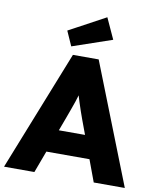

<svg xmlns="http://www.w3.org/2000/svg" viewBox="-105 -1024 903 1101"><g transform="rotate(10 346.5 -473.5)"><path d="M-5 0 272.7 -700H422.7L698.3 0H517.3L389.3 -344.7Q381 -367.7 372.8 -391.3Q364.7 -415 357 -439Q349.3 -463 342.3 -487.2Q335.3 -511.3 330.3 -534.7L360.7 -535Q354.7 -508.7 347.8 -485Q341 -461.3 333.5 -438.7Q326 -416 317.3 -392.8Q308.7 -369.7 299.3 -343.3L171.7 0ZM128.3 -127.3 183.7 -260H506.3L559.7 -127.3ZM254.7 -746.3 216.7 -831.7 429.7 -946.7 485.3 -825.3Z"/></g></svg>

Font: Lexend Medium
Style: Regular
Weight: 500
Designer: Bonnie Shaver-Troup, Thomas Jockin
Foundry: Lexend
Version: Version 1.005